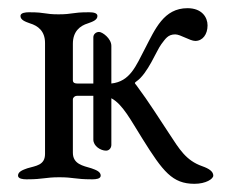

<svg xmlns="http://www.w3.org/2000/svg" viewBox="-20 -435 556 469"><path d="M47 3C86 3 90 -2 125 -2C160 -2 164 3 203 3C204 3 205 3 206 3C214 3 226 2 226 -6C226 -16 214 -20 203 -24C183 -30 158 -34 158 -62V-192C158 -197 163 -201 168 -201H208V-94C208 -78 226 -67 239 -67C247 -67 252 -74 252 -81V-195C280 -180 299 -142 328 -96C378 -16 401 14 455 14C483 14 501 2 501 -6C501 -16 491 -23 474 -29C434 -43 418 -71 393 -109C371 -142 345 -184 313 -227C310 -231 307 -232 313 -236C341 -255 362 -311 374 -327C384 -340 390 -351 408 -351C421 -351 444 -335 457 -335C475 -335 487 -351 487 -373C487 -393 473 -415 438 -415C380 -415 359 -364 334 -316C312 -274 298 -236 252 -231V-323C252 -341 230 -357 222 -357C214 -357 208 -351 208 -344V-231H169C164 -231 158 -232 158 -239V-328C158 -358 175 -372 195 -378C206 -382 218 -386 218 -396C218 -404 206 -405 198 -405C197 -405 196 -405 195 -405C156 -405 158 -400 123 -400C88 -400 92 -405 53 -405C52 -405 51 -405 50 -405C43 -405 30 -404 30 -396C30 -386 42 -382 53 -378C73 -372 90 -359 90 -330V-59C90 -31 67 -30 47 -24C36 -20 24 -16 24 -6C24 2 37 3 44 3C45 3 46 3 47 3Z"/></svg>

Font: EB Garamond
Style: Regular
Weight: 400
Designer: Georg Duffner and Octavio Pardo
Foundry: Georg Duffner
Version: Version 1.000;PS 001.000;hotconv 1.0.88;makeotf.lib2.5.64775